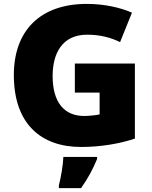

<svg xmlns="http://www.w3.org/2000/svg" viewBox="-20 -744 780 985"><path d="M364 -418V-269H491V-157C474 -153 435 -149 412 -149C308 -149 250 -221 250 -354C250 -470 299 -566 427 -566C490 -566 545 -553 596 -528L657 -679C598 -705 515 -724 426 -724C182 -724 51 -583 51 -359C51 -109 190 10 396 10C500 10 598 -8 672 -33V-418ZM478 72V61H305C304 99 293 165 282 207V221H396C434 167 455 126 478 72Z"/></svg>

Font: Noto Sans Tamil Black
Style: Regular
Weight: 900
Designer: Jelle Bosma - Monotype Design Team
Foundry: Monotype Imaging Inc.
Version: Version 2.004